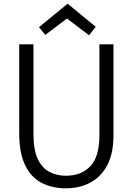

<svg xmlns="http://www.w3.org/2000/svg" viewBox="-20 -1008 719 1039"><path d="M336 11Q263 11 206 -18Q149 -47 116.5 -113Q84 -179 84 -286V-768H161V-284Q161 -197 184.5 -147.5Q208 -98 248 -77.5Q288 -57 336 -57Q420 -57 469 -108.5Q518 -160 518 -277V-768H594V-275Q594 -177 560.5 -114Q527 -51 469 -20Q411 11 336 11ZM498 -863 462 -817 337 -912H348L225 -819L191 -861L346 -988Z"/></svg>

Font: Yaldevi
Style: Regular
Weight: 400
Designer: Sol Matas, Rajitha Manaperi, Kosala Senevirathne
Foundry: Mooniak
Version: Version 1.100